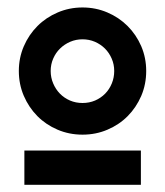

<svg xmlns="http://www.w3.org/2000/svg" viewBox="-20 -853 452 527"><path d="M366.7 -439.9V-345.7H46.9V-439.9ZM31.7 -658.2Q31.7 -694.3 45.4 -726.1Q59.1 -757.8 82.8 -781.5Q106.4 -805.2 138.4 -818.8Q170.4 -832.5 206.5 -832.5Q242.7 -832.5 274.7 -818.8Q306.6 -805.2 330.3 -781.5Q354 -757.8 367.7 -726.1Q381.3 -694.3 381.3 -658.2Q381.3 -621.6 367.7 -589.8Q354 -558.1 330.6 -534.4Q307.1 -510.7 275.1 -497.1Q243.2 -483.4 206.5 -483.4Q169.9 -483.4 137.9 -497.1Q106 -510.7 82.5 -534.4Q59.1 -558.1 45.4 -589.8Q31.7 -621.6 31.7 -658.2ZM119.1 -658.2Q119.1 -640.1 126 -624Q132.8 -607.9 144.5 -595.9Q156.2 -584 172.1 -577.1Q188 -570.3 206.5 -570.3Q225.1 -570.3 241 -577.1Q256.8 -584 268.6 -595.9Q280.3 -607.9 286.9 -624Q293.5 -640.1 293.5 -658.2Q293.5 -676.3 286.6 -692.1Q279.8 -708 268.1 -719.7Q256.3 -731.4 240.5 -738.3Q224.6 -745.1 206.5 -745.1Q188.5 -745.1 172.6 -738.3Q156.7 -731.4 144.8 -719.7Q132.8 -708 126 -692.1Q119.1 -676.3 119.1 -658.2Z"/></svg>

Font: Akaash Gobhi
Style: Regular
Weight: 400
Designer: Kulbir Singh Thind, MD
Foundry: Punjab Online
Version: Version 1.200